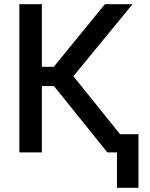

<svg xmlns="http://www.w3.org/2000/svg" viewBox="-20 -727 715 916"><path d="M237.3 -316.4H179.7V0H72.3V-707H179.7V-408.2H236.3L480.5 -707H612.3L330.1 -363.3L552.7 -86.9H640.6V168.9H538.1V0H492.2Z"/></svg>

Font: Pretendard Std Medium
Style: Regular
Weight: 500
Designer: Base glyphs from Inter by Rasmus Andersson; Hangeul glyphs from Noto Sans CJK(Source Han Sans) by Jang Soo-young and Kan
Foundry: Kil Hyung-jin
Version: Version 1.309